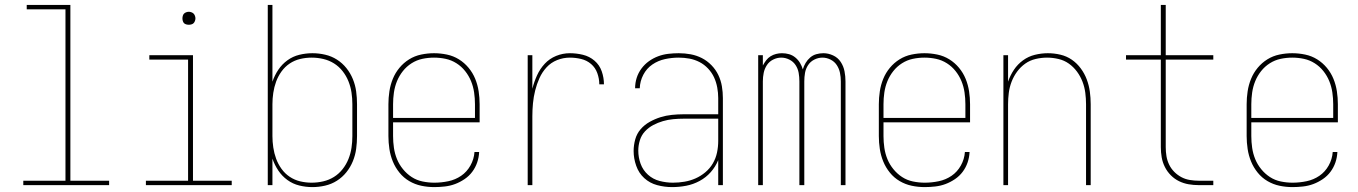

<svg xmlns="http://www.w3.org/2000/svg" viewBox="-20 -755 5540 783"><path d="M75 0V-18H247V-717H89V-735H267V-18H425V0Z M575 0V-18H747V-512H589V-530H767V-18H925V0ZM750 -654Q745 -654 739.5 -655.5Q734 -657 730.5 -660.5Q727 -664 725.5 -669.5Q724 -675 724 -680Q724 -685 725.5 -690.5Q727 -696 730.5 -699.5Q734 -703 739.5 -705Q745 -707 750 -707Q755 -707 760.5 -705Q766 -703 769.5 -699.5Q773 -696 775 -690.5Q777 -685 777 -680Q777 -675 775 -669.5Q773 -664 769.5 -660.5Q766 -657 760.5 -655.5Q755 -654 750 -654Z M1254 8Q1227 8 1200.5 1.5Q1174 -5 1152 -21Q1130 -37 1115 -59.5Q1100 -82 1091 -108V0H1072V-735H1091V-422Q1100 -448 1115 -470.5Q1130 -493 1152 -509Q1174 -525 1200.5 -531.5Q1227 -538 1254 -538Q1280 -538 1306 -532Q1332 -526 1354 -512Q1376 -498 1392.5 -477.5Q1409 -457 1419 -432.5Q1429 -408 1432.5 -382Q1436 -356 1436 -330V-200Q1436 -174 1432.5 -148Q1429 -122 1419 -97.5Q1409 -73 1392.5 -52.5Q1376 -32 1354 -18Q1332 -4 1306 2Q1280 8 1254 8ZM1251 -10Q1275 -10 1298.5 -15.5Q1322 -21 1342 -33.5Q1362 -46 1377 -65Q1392 -84 1401 -106.5Q1410 -129 1413.5 -152.5Q1417 -176 1417 -200V-330Q1417 -354 1413.5 -377.5Q1410 -401 1401 -423.5Q1392 -446 1377 -465Q1362 -484 1342 -496.5Q1322 -509 1298.5 -514.5Q1275 -520 1251 -520Q1227 -520 1204 -514.5Q1181 -509 1161.5 -496Q1142 -483 1128 -463.5Q1114 -444 1106 -422Q1098 -400 1094.5 -376.5Q1091 -353 1091 -330V-200Q1091 -177 1094.5 -153.5Q1098 -130 1106 -108Q1114 -86 1128 -66.5Q1142 -47 1161.5 -34Q1181 -21 1204 -15.5Q1227 -10 1251 -10Z M1751 8Q1724 8 1698 2.5Q1672 -3 1649 -16.5Q1626 -30 1609 -51Q1592 -72 1582 -96.5Q1572 -121 1568 -147.5Q1564 -174 1564 -200V-330Q1564 -356 1568 -382.5Q1572 -409 1582 -433.5Q1592 -458 1609 -478.5Q1626 -499 1648.5 -513Q1671 -527 1697.5 -532.5Q1724 -538 1750 -538Q1776 -538 1802.5 -532.5Q1829 -527 1851.5 -513Q1874 -499 1891 -478.5Q1908 -458 1918 -433.5Q1928 -409 1932 -382.5Q1936 -356 1936 -330V-256H1583V-200Q1583 -176 1586.5 -152Q1590 -128 1599 -106Q1608 -84 1623.5 -65Q1639 -46 1659 -33Q1679 -20 1703 -15Q1727 -10 1751 -10Q1780 -10 1808.5 -16Q1837 -22 1860.5 -38Q1884 -54 1898.5 -80Q1913 -106 1915 -135H1934Q1933 -113 1926 -92.5Q1919 -72 1906 -54.5Q1893 -37 1874.5 -24.5Q1856 -12 1836 -4.5Q1816 3 1794 5.5Q1772 8 1751 8ZM1917 -274V-330Q1917 -354 1913.5 -378Q1910 -402 1901 -424Q1892 -446 1877 -465Q1862 -484 1841.5 -497Q1821 -510 1797.5 -515Q1774 -520 1750 -520Q1726 -520 1702.5 -515Q1679 -510 1658.5 -497Q1638 -484 1623 -465Q1608 -446 1599 -424Q1590 -402 1586.5 -378Q1583 -354 1583 -330V-274Z M2132 0V-530H2151V-393Q2158 -421 2170 -447.5Q2182 -474 2201.5 -495Q2221 -516 2248 -527Q2275 -538 2304 -538Q2331 -538 2357.5 -531.5Q2384 -525 2404.5 -507.5Q2425 -490 2434 -464Q2443 -438 2443 -411H2424Q2424 -434 2416 -456.5Q2408 -479 2390.5 -494Q2373 -509 2350 -514.5Q2327 -520 2304 -520Q2277 -520 2252 -510Q2227 -500 2209 -480.5Q2191 -461 2180 -436.5Q2169 -412 2162.5 -386Q2156 -360 2153.5 -333.5Q2151 -307 2151 -281V0Z M2721 8Q2690 8 2660 0Q2630 -8 2607.5 -28.5Q2585 -49 2574.5 -79Q2564 -109 2564 -139Q2564 -163 2570.5 -186.5Q2577 -210 2592.5 -228Q2608 -246 2629.5 -258Q2651 -270 2673.5 -277Q2696 -284 2720 -286.5Q2744 -289 2768 -289H2909V-355Q2909 -376 2905 -398Q2901 -420 2892 -439.5Q2883 -459 2867.5 -475.5Q2852 -492 2832.5 -502Q2813 -512 2791.5 -516Q2770 -520 2748 -520Q2720 -520 2692 -514Q2664 -508 2640.5 -492Q2617 -476 2603.5 -450Q2590 -424 2589 -395H2570Q2570 -417 2576.5 -437.5Q2583 -458 2596 -475.5Q2609 -493 2626.5 -505.5Q2644 -518 2664 -525.5Q2684 -533 2705.5 -535.5Q2727 -538 2748 -538Q2773 -538 2797 -533.5Q2821 -529 2842.5 -518Q2864 -507 2881.5 -489Q2899 -471 2909.5 -449Q2920 -427 2924 -403Q2928 -379 2928 -355V0H2909V-102Q2898 -75 2878.5 -53Q2859 -31 2833 -17Q2807 -3 2778.5 2.5Q2750 8 2721 8ZM2724 -10Q2748 -10 2771.5 -14Q2795 -18 2816.5 -27.5Q2838 -37 2856.5 -52.5Q2875 -68 2887 -88.5Q2899 -109 2904 -132.5Q2909 -156 2909 -180V-271H2768Q2747 -271 2725.5 -269Q2704 -267 2683.5 -261Q2663 -255 2644 -245Q2625 -235 2610.5 -219.5Q2596 -204 2589.5 -183Q2583 -162 2583 -141Q2583 -113 2592.5 -87Q2602 -61 2622.5 -42.5Q2643 -24 2670 -17Q2697 -10 2724 -10Z M3072 0V-530H3091V-488Q3097 -499 3104.5 -509Q3112 -519 3122.5 -525.5Q3133 -532 3145 -535Q3157 -538 3169 -538Q3169 -538 3169 -538Q3169 -538 3169 -538Q3184 -538 3198 -534Q3212 -530 3223.5 -520.5Q3235 -511 3242.5 -498.5Q3250 -486 3254 -472Q3258 -486 3265.5 -498.5Q3273 -511 3284 -520.5Q3295 -530 3309 -534Q3323 -538 3338 -538Q3338 -538 3338 -538Q3338 -538 3338 -538Q3358 -538 3377.5 -529Q3397 -520 3408.5 -502.5Q3420 -485 3424 -464.5Q3428 -444 3428 -423V0H3409V-423Q3409 -441 3405.5 -458Q3402 -475 3392.5 -489.5Q3383 -504 3367 -512Q3351 -520 3334 -520Q3317 -520 3301 -512Q3285 -504 3275.5 -489.5Q3266 -475 3263 -458Q3260 -441 3260 -423V0H3240V-423Q3240 -441 3237 -458Q3234 -475 3224.5 -489.5Q3215 -504 3199 -512Q3183 -520 3166 -520Q3149 -520 3133 -512Q3117 -504 3107.5 -489.5Q3098 -475 3094.5 -458Q3091 -441 3091 -423V0Z M3751 8Q3724 8 3698 2.5Q3672 -3 3649 -16.5Q3626 -30 3609 -51Q3592 -72 3582 -96.5Q3572 -121 3568 -147.5Q3564 -174 3564 -200V-330Q3564 -356 3568 -382.5Q3572 -409 3582 -433.5Q3592 -458 3609 -478.5Q3626 -499 3648.5 -513Q3671 -527 3697.5 -532.5Q3724 -538 3750 -538Q3776 -538 3802.5 -532.5Q3829 -527 3851.5 -513Q3874 -499 3891 -478.5Q3908 -458 3918 -433.5Q3928 -409 3932 -382.5Q3936 -356 3936 -330V-256H3583V-200Q3583 -176 3586.5 -152Q3590 -128 3599 -106Q3608 -84 3623.5 -65Q3639 -46 3659 -33Q3679 -20 3703 -15Q3727 -10 3751 -10Q3780 -10 3808.5 -16Q3837 -22 3860.5 -38Q3884 -54 3898.5 -80Q3913 -106 3915 -135H3934Q3933 -113 3926 -92.5Q3919 -72 3906 -54.5Q3893 -37 3874.5 -24.5Q3856 -12 3836 -4.5Q3816 3 3794 5.5Q3772 8 3751 8ZM3917 -274V-330Q3917 -354 3913.5 -378Q3910 -402 3901 -424Q3892 -446 3877 -465Q3862 -484 3841.5 -497Q3821 -510 3797.5 -515Q3774 -520 3750 -520Q3726 -520 3702.5 -515Q3679 -510 3658.5 -497Q3638 -484 3623 -465Q3608 -446 3599 -424Q3590 -402 3586.5 -378Q3583 -354 3583 -330V-274Z M4072 0V-530H4091V-422Q4100 -448 4115 -470.5Q4130 -493 4152 -509Q4174 -525 4200.5 -531.5Q4227 -538 4253 -538Q4279 -538 4304.5 -532Q4330 -526 4351 -511.5Q4372 -497 4387.5 -476Q4403 -455 4412 -431Q4421 -407 4424.5 -381.5Q4428 -356 4428 -330V0H4409V-330Q4409 -353 4406 -376.5Q4403 -400 4394.5 -422Q4386 -444 4372 -463Q4358 -482 4339 -495.5Q4320 -509 4296.5 -514.5Q4273 -520 4250 -520Q4227 -520 4203.5 -514.5Q4180 -509 4161 -495.5Q4142 -482 4128 -463Q4114 -444 4105.5 -422Q4097 -400 4094 -376.5Q4091 -353 4091 -330V0Z M4869 0Q4848 0 4827.5 -3.5Q4807 -7 4788.5 -16Q4770 -25 4755 -40Q4740 -55 4730.5 -74Q4721 -93 4717.5 -113.5Q4714 -134 4714 -155V-512H4572V-530H4714V-735H4734V-530H4928V-512H4734V-155Q4734 -136 4737 -118Q4740 -100 4748 -83.5Q4756 -67 4769 -54Q4782 -41 4798 -32.5Q4814 -24 4832.5 -21Q4851 -18 4869 -18H4928V0Z M5251 8Q5224 8 5198 2.5Q5172 -3 5149 -16.5Q5126 -30 5109 -51Q5092 -72 5082 -96.5Q5072 -121 5068 -147.5Q5064 -174 5064 -200V-330Q5064 -356 5068 -382.5Q5072 -409 5082 -433.5Q5092 -458 5109 -478.5Q5126 -499 5148.5 -513Q5171 -527 5197.5 -532.5Q5224 -538 5250 -538Q5276 -538 5302.5 -532.5Q5329 -527 5351.5 -513Q5374 -499 5391 -478.5Q5408 -458 5418 -433.5Q5428 -409 5432 -382.5Q5436 -356 5436 -330V-256H5083V-200Q5083 -176 5086.5 -152Q5090 -128 5099 -106Q5108 -84 5123.5 -65Q5139 -46 5159 -33Q5179 -20 5203 -15Q5227 -10 5251 -10Q5280 -10 5308.5 -16Q5337 -22 5360.5 -38Q5384 -54 5398.5 -80Q5413 -106 5415 -135H5434Q5433 -113 5426 -92.5Q5419 -72 5406 -54.5Q5393 -37 5374.5 -24.5Q5356 -12 5336 -4.5Q5316 3 5294 5.5Q5272 8 5251 8ZM5417 -274V-330Q5417 -354 5413.5 -378Q5410 -402 5401 -424Q5392 -446 5377 -465Q5362 -484 5341.5 -497Q5321 -510 5297.5 -515Q5274 -520 5250 -520Q5226 -520 5202.5 -515Q5179 -510 5158.5 -497Q5138 -484 5123 -465Q5108 -446 5099 -424Q5090 -402 5086.5 -378Q5083 -354 5083 -330V-274Z"/></svg>

Font: iosevka_custom_sans_ss08 Thin
Style: Regular
Weight: 100
Designer: Belleve Invis
Foundry: Belleve Invis
Version: Version 10.3.0; ttfautohint (v1.8.3)